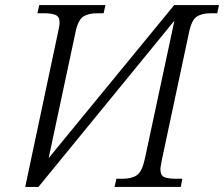

<svg xmlns="http://www.w3.org/2000/svg" viewBox="-20 -734 880 754"><path d="M207 -603Q210 -616 212 -627.5Q214 -639 214 -646Q214 -669 197.5 -675.5Q181 -682 154 -682H127L134 -714H394L387 -682H362Q327 -682 306.5 -668.5Q286 -655 276 -605L171 -113L664 -714H840L833 -682H808Q773 -682 752.5 -668.5Q732 -655 722 -605L616 -108Q614 -95 612 -85.5Q610 -76 610 -69Q610 -44 626.5 -38Q643 -32 670 -32H696L690 0H430L437 -32H461Q497 -32 517.5 -46Q538 -60 549 -111L665 -653L131 0H79Z"/></svg>

Font: Noto Serif Light
Style: Italic
Weight: 300
Italic angle: -12°
Designer: Monotype Design Team
Foundry: Monotype Imaging Inc.
Version: Version 2.013